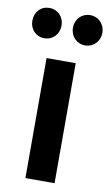

<svg xmlns="http://www.w3.org/2000/svg" viewBox="-95 -799 485 843"><g transform="rotate(10 147.0 -377.0)"><path d="M56 -754C18 -754 -9 -726 -9 -686C-9 -648 18 -619 56 -619C93 -619 121 -648 121 -686C121 -726 93 -754 56 -754ZM238 -754C200 -754 172 -726 172 -686C172 -648 200 -619 238 -619C274 -619 303 -648 303 -686C303 -726 274 -754 238 -754ZM211 -535H81V0H211Z"/></g></svg>

Font: Montserrat_SPRD_medium Medium
Style: Regular
Weight: 400
Designer: Julieta Ulanovsky edited by Nelly Hempel
Foundry: Julieta Ulanovsky
Version: Version 4.000;PS 004.000;hotconv 1.0.88;makeotf.lib2.5.64775